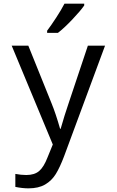

<svg xmlns="http://www.w3.org/2000/svg" viewBox="-20 -786 640 1051"><path d="M64 237V166Q96 172 124 172Q169 172 194.5 150Q220 128 240 76L269 5L44 -536H135L262 -221Q285 -165 309 -81H312Q333 -155 356 -222L461 -536H555L331 69Q308 130 285.5 166.5Q263 203 227 224Q191 245 136 245Q102 245 64 237ZM238 -618Q260 -647 288 -690Q316 -733 333 -766H441V-756Q421 -727 376 -679.5Q331 -632 297 -606H238Z"/></svg>

Font: Noto Sans Mono UI
Style: Regular
Weight: 400
Monospace: yes
Designer: Monotype Design team
Foundry: Monotype Imaging Inc.
Version: Version 1.000